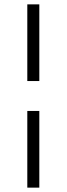

<svg xmlns="http://www.w3.org/2000/svg" viewBox="-20 -669 305 879"><path d="M105 -649H160V-298H105ZM105 -161H160V190H105Z"/></svg>

Font: Play
Style: Bold
Weight: 700
Designer: Jonas Hecksher (Cyrillic expansion: Cyreal)
Foundry: Jonas Hecksher, Playtype, e-types AS
Version: Version 2.101; ttfautohint (v1.5.65-e2d9)